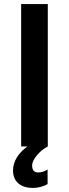

<svg xmlns="http://www.w3.org/2000/svg" viewBox="-20 -720 340 944"><path d="M84 0H115C70 32 44 74 44 118C44 171 79 204 142 204C165 204 192 198 214 185V113C202 122 184 128 167 128C149 128 138 117 138 94C138 62 178 19 215 0V-700H84Z"/></svg>

Font: Fixel Display SemiBold
Style: Regular
Weight: 600
Designer: AlfaBravo + MacPaw
Foundry: Kyrylo Tkachov, Marchela Mozhyna, Serhii Makarenko, Maria Weinstein, Zakhar Kryvoshyya
Version: Version 1.211